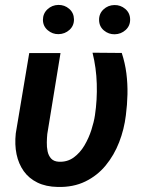

<svg xmlns="http://www.w3.org/2000/svg" viewBox="-20 -742 569 773"><path d="M97.7 -528.3H223.6L170.4 -202.6Q168.9 -188 168.5 -169.2Q168 -150.4 171.6 -132.8Q175.3 -115.2 186 -103.5Q196.8 -91.8 217.3 -90.8Q251 -89.4 276.6 -107.9Q302.2 -126.5 319.8 -156.2Q337.4 -186 347.9 -218.8Q358.4 -251.5 362.3 -278.3Q371.6 -340.3 369.6 -404.5Q367.7 -468.8 352.5 -529.8L470.2 -528.8Q483.4 -488.8 488.8 -446.8Q494.1 -404.8 493.2 -362.3Q492.2 -319.8 486.8 -278.3Q480 -221.7 459.7 -169.4Q439.5 -117.2 405.5 -75.9Q371.6 -34.7 323.2 -11.2Q274.9 12.2 212.4 10.7Q164.6 9.8 130.4 -7.1Q96.2 -23.9 75.4 -53.2Q54.7 -82.5 46.6 -121.1Q38.6 -159.7 43.5 -205.1ZM152.8 -661.6Q152.8 -687.5 171.1 -704.6Q189.5 -721.7 214.8 -722.2Q239.7 -722.7 258.5 -706.5Q277.3 -690.4 277.8 -664.6Q278.3 -638.7 259.8 -621.8Q241.2 -605 215.8 -604.5Q191.4 -604 172.4 -620.1Q153.3 -636.2 152.8 -661.6ZM378.9 -661.1Q378.4 -687 396.7 -704.1Q415 -721.2 440.4 -721.7Q465.3 -722.2 484.4 -706.1Q503.4 -689.9 503.9 -664.1Q504.4 -638.2 485.8 -621.3Q467.3 -604.5 441.9 -604Q417.5 -603.5 398.4 -619.4Q379.4 -635.3 378.9 -661.1Z"/></svg>

Font: Roboto SemiBold
Style: Italic
Weight: 600
Designer: Christian Robertson
Foundry: Google
Version: Version 3.009; 2024